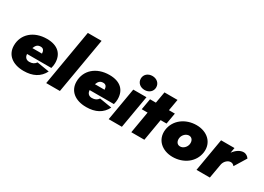

<svg xmlns="http://www.w3.org/2000/svg" viewBox="-11 -1551 3208 2331"><g transform="rotate(30 1592.5 -385.0)"><path d="M298 10C426 10 517 -38 567 -137L395 -165C374 -135 346 -120 303 -120C261 -120 235 -146 233 -190H573C580 -214 584 -241 584 -264C584 -389 507 -470 353 -470C167 -470 43 -357 43 -200C43 -70 142 10 298 10ZM333 -350C370 -350 386 -326 388 -284H253C270 -330 292 -350 333 -350Z M744 -780 611 0H803L937 -780Z M1175 10C1303 10 1394 -38 1444 -137L1272 -165C1251 -135 1223 -120 1180 -120C1138 -120 1112 -146 1110 -190H1450C1457 -214 1461 -241 1461 -264C1461 -389 1384 -470 1230 -470C1044 -470 920 -357 920 -200C920 -70 1019 10 1175 10ZM1210 -350C1247 -350 1263 -326 1265 -284H1130C1147 -330 1169 -350 1210 -350Z M1578 -622C1578 -563 1626 -524 1686 -524C1746 -524 1794 -563 1794 -622C1794 -681 1746 -720 1686 -720C1626 -720 1578 -681 1578 -622ZM1566 -460 1487 0H1672L1751 -460Z M1801 -460 1774 -305H1856L1804 0H1987L2039 -305H2122L2149 -460H2066L2094 -620H1911L1883 -460Z M2146 -231C2128 -86 2238 10 2386 10C2539 10 2670 -84 2689 -230C2707 -374 2598 -471 2449 -471C2296 -471 2165 -377 2146 -231ZM2343 -230C2350 -278 2392 -317 2435 -316C2477 -314 2498 -276 2492 -231C2485 -183 2443 -144 2400 -146C2358 -147 2337 -185 2343 -230Z M3084 -263 3185 -428C3169 -452 3142 -472 3108 -472C3059 -472 3008 -437 2972 -387L2985 -460H2797L2718 0H2905L2941 -206C2952 -253 2993 -291 3034 -290C3057 -290 3072 -277 3084 -263Z"/></g></svg>

Font: Jost* Black
Style: Italic
Weight: 900
Italic angle: -10°
Version: Version 3.7